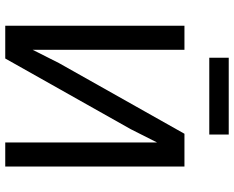

<svg xmlns="http://www.w3.org/2000/svg" viewBox="-102 -812 913 750"><g transform="rotate(90 355.0 -436.5)"><path d="M536 -593 484 -490 208 0H80V-700H174V-107L226 -210L502 -700H630V0H536ZM205 -873H505V-797H205Z"/></g></svg>

Font: PT Root UI Web Medium
Style: Regular
Weight: 500
Designer: Vitaly Kuzmin
Foundry: ParaType Ltd.
Version: Version 1.001W